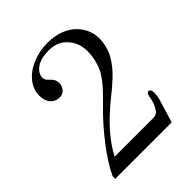

<svg xmlns="http://www.w3.org/2000/svg" viewBox="-203 -848 968 968"><g transform="rotate(-45 281.0 -363.5)"><path d="M54.7 0V-19Q87.4 -87.4 147.2 -164.6Q207 -241.7 276.4 -309.1Q305.7 -337.9 323.7 -356.9Q341.8 -376 360.4 -400.4Q378.9 -424.8 388.7 -446.5Q398.4 -468.3 404.8 -495.8Q411.1 -523.4 411.1 -554.7Q411.1 -612.3 374.5 -653.8Q337.9 -695.3 275.9 -695.3Q218.8 -695.3 187 -672.9Q155.3 -650.4 155.3 -618.7Q155.3 -604.5 170.4 -590.8Q184.6 -578.1 190.7 -566.9Q196.8 -555.7 196.8 -540.5Q196.8 -519.5 183.3 -503.7Q169.9 -487.8 147 -487.8Q117.7 -487.8 98.9 -509Q80.1 -530.3 80.1 -566.9Q80.1 -610.8 109.6 -647.7Q139.2 -684.6 189.7 -705.6Q240.2 -726.6 299.3 -726.6Q346.7 -726.6 385.3 -712.2Q423.8 -697.8 448.2 -673.8Q472.7 -649.9 485.8 -620.4Q499 -590.8 499 -558.6Q499 -534.7 493.7 -511.7Q488.3 -488.8 480.5 -470.2Q472.7 -451.7 458.3 -431.4Q443.8 -411.1 431.6 -397Q419.4 -382.8 398.7 -363.8Q377.9 -344.7 364.3 -333.3Q350.6 -321.8 326.7 -302.7Q188.5 -191.9 131.3 -81.1H405.8Q418.5 -81.1 427.2 -85.4Q436 -89.8 439.7 -94.7Q443.4 -99.6 449.2 -109.4Q464.8 -137.2 469.7 -171.4Q473.1 -194.3 485.8 -194.3Q494.1 -194.3 497.6 -186Q501 -177.7 501 -168.9Q501 -143.1 492.2 -115.2L457 0Z"/></g></svg>

Font: Theano Old Style
Style: Regular
Weight: 400
Designer: Alexey Kryukov
Version: Version 2.00